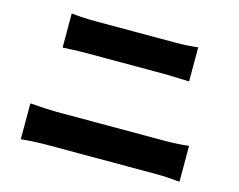

<svg xmlns="http://www.w3.org/2000/svg" viewBox="-94 -837 1189 956"><g transform="rotate(15 500.0 -359.5)"><path d="M82 -209Q180 -202 219 -202H779Q835 -202 900 -209V-24Q832 -31 779 -31H219Q152 -31 82 -24ZM165 -695Q220 -688 293 -688H699Q766 -688 817 -695V-519L699 -523H294Q237 -523 165 -519Z"/></g></svg>

Font: Source Han Sans CN Heavy
Style: Bold
Weight: 900
Designer: Ryoko NISHIZUKA (kana & ideographs); Paul D. Hunt (Latin, Greek & Cyrillic); Wenlong ZHANG (bopomofo); Sandoll Communica
Foundry: Adobe Systems Incorporated
Version: Version 1.000;PS 1;hotconv 1.0.78;makeotf.lib2.5.61930